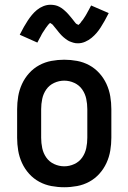

<svg xmlns="http://www.w3.org/2000/svg" viewBox="-20 -779 540 807"><path d="M250 8Q223 8 196 3Q169 -2 145 -15Q121 -28 102.5 -48.5Q84 -69 72.5 -94Q61 -119 56.5 -146Q52 -173 52 -200V-320Q52 -347 56.5 -374Q61 -401 72.5 -426Q84 -451 102.5 -471.5Q121 -492 145 -505Q169 -518 196 -523Q223 -528 250 -528Q277 -528 304 -523Q331 -518 355 -505Q379 -492 397.5 -471.5Q416 -451 427.5 -426Q439 -401 443.5 -374Q448 -347 448 -320V-200Q448 -173 443.5 -146Q439 -119 427.5 -94Q416 -69 397.5 -48.5Q379 -28 355 -15Q331 -2 304 3Q277 8 250 8ZM250 -80Q272 -80 292.5 -89.5Q313 -99 325.5 -117Q338 -135 342.5 -156.5Q347 -178 347 -200V-320Q347 -342 342.5 -363.5Q338 -385 325.5 -403Q313 -421 292.5 -430.5Q272 -440 250 -440Q228 -440 207.5 -430.5Q187 -421 174.5 -403Q162 -385 157.5 -363.5Q153 -342 153 -320V-200Q153 -178 157.5 -156.5Q162 -135 174.5 -117Q187 -99 207.5 -89.5Q228 -80 250 -80ZM308 -597Q303 -597 298 -597.5Q293 -598 288.5 -599.5Q284 -601 279.5 -602.5Q275 -604 270.5 -606Q266 -608 262 -611Q258 -614 254.5 -616.5Q251 -619 247 -622.5Q243 -626 239.5 -629.5Q236 -633 233 -636.5Q230 -640 227 -643.5Q224 -647 221.5 -650.5Q219 -654 215 -658.5Q211 -663 208 -667Q205 -671 202 -674.5Q199 -678 194.5 -680Q190 -682 190 -686H195Q195 -685 191.5 -683Q188 -681 184.5 -677Q181 -673 180 -671.5Q179 -670 177.5 -668Q176 -666 174 -663.5Q172 -661 170.5 -658.5Q169 -656 167 -653Q165 -650 163 -647Q161 -644 159 -641Q157 -638 155 -634Q153 -630 151 -626Q149 -622 146.5 -618Q144 -614 142 -609.5Q140 -605 137 -600L63 -633Q72 -651 80.5 -666Q89 -681 97 -693Q105 -705 114 -716Q123 -727 135 -737Q147 -747 162 -753Q177 -759 192 -759Q197 -759 202 -758.5Q207 -758 211.5 -757Q216 -756 220.5 -754.5Q225 -753 229.5 -750.5Q234 -748 238 -745.5Q242 -743 245.5 -740Q249 -737 253 -733.5Q257 -730 260.5 -726.5Q264 -723 267 -719.5Q270 -716 273 -712.5Q276 -709 278.5 -706Q281 -703 285 -698Q289 -693 292 -689Q295 -685 298 -681.5Q301 -678 305.5 -676.5Q310 -675 310 -670H305Q305 -671 308.5 -673.5Q312 -676 315.5 -679.5Q319 -683 320 -685Q321 -687 322.5 -689Q324 -691 326 -693Q328 -695 329.5 -697.5Q331 -700 333 -703Q335 -706 337 -709Q339 -712 341 -715.5Q343 -719 345 -722.5Q347 -726 349 -730Q351 -734 353.5 -738Q356 -742 358 -746.5Q360 -751 363 -756L437 -724Q428 -706 419.5 -691Q411 -676 403 -663.5Q395 -651 386 -640.5Q377 -630 365 -620Q353 -610 338 -603.5Q323 -597 308 -597Z"/></svg>

Font: Iosevka Term Semibold
Style: Regular
Weight: 600
Monospace: yes
Designer: Belleve Invis
Foundry: Belleve Invis
Version: Version 31.4.0